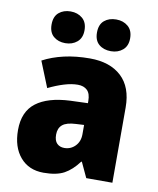

<svg xmlns="http://www.w3.org/2000/svg" viewBox="-86 -834 749 912"><g transform="rotate(10 288.0 -378.5)"><path d="M310 -563Q407 -563 462 -512Q517 -461 517 -363V0H391L357 -73H354Q322 -30 285.5 -10Q249 10 186 10Q115 10 73.5 -38.5Q32 -87 32 -169Q32 -258 88.5 -301Q145 -344 252 -349L337 -352V-362Q337 -398 320.5 -414Q304 -430 275 -430Q245 -430 209 -419Q173 -408 134 -389L84 -513Q129 -537 185.5 -550Q242 -563 310 -563ZM299 -245Q253 -243 233.5 -226.5Q214 -210 214 -179Q214 -150 227.5 -136.5Q241 -123 263 -123Q294 -123 315.5 -145Q337 -167 337 -202V-247ZM102 -690Q102 -729 124.5 -748Q147 -767 181 -767Q215 -767 238 -747.5Q261 -728 261 -690Q261 -653 238 -633.5Q215 -614 181 -614Q147 -614 124.5 -633Q102 -652 102 -690ZM321 -690Q321 -729 343.5 -748Q366 -767 401 -767Q435 -767 458 -747.5Q481 -728 481 -690Q481 -653 458 -633.5Q435 -614 401 -614Q366 -614 343.5 -633Q321 -652 321 -690Z"/></g></svg>

Font: Noto Sans Lao UI SemCond Blk
Style: Regular
Weight: 900
Width: 4
Designer: Monotype Design Team
Foundry: Monotype Imaging Inc.
Version: Version 2.000; ttfautohint (v1.8.4.7-5d5b)